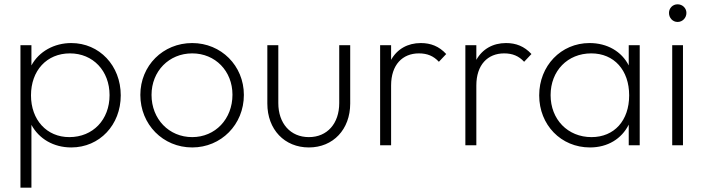

<svg xmlns="http://www.w3.org/2000/svg" viewBox="-20 -675 3270 892"><path d="M311 10C443 10 541 -95 541 -232C541 -370 442 -475 311 -475C232 -475 161 -436 126 -371V-465H75V197H126V-95C161 -30 229 10 311 10ZM124 -232C124 -347 197 -427 305 -427C412 -427 489 -346 489 -233C489 -119 412 -38 302 -38C197 -38 124 -118 124 -232Z M873 10C1007 10 1113 -96 1113 -234C1113 -370 1007 -475 873 -475C737 -475 632 -370 632 -234C632 -97 737 10 873 10ZM684 -234C684 -344 765 -427 873 -427C980 -427 1060 -345 1060 -235C1060 -122 980 -38 873 -38C765 -38 684 -122 684 -234Z M1415 10C1528 10 1607 -74 1607 -194V-465H1556V-196C1556 -101 1500 -38 1415 -38C1329 -38 1273 -102 1273 -196V-465H1222V-194C1222 -73 1302 10 1415 10Z M1746 0H1797V-278C1797 -374 1850 -427 1926 -427C1965 -427 1994 -415 2019 -388L2053 -424C2020 -460 1981 -475 1935 -475C1874 -475 1825 -447 1797 -397V-465H1746Z M2142 0H2193V-278C2193 -374 2246 -427 2322 -427C2361 -427 2390 -415 2415 -388L2449 -424C2416 -460 2377 -475 2331 -475C2270 -475 2221 -447 2193 -397V-465H2142Z M2721 10C2803 10 2868 -30 2901 -96V0H2952V-465H2901V-371C2868 -436 2801 -475 2719 -475C2586 -475 2485 -369 2485 -232C2485 -95 2586 10 2721 10ZM2538 -233C2538 -346 2617 -427 2727 -427C2833 -427 2903 -349 2903 -232C2903 -115 2834 -38 2728 -38C2618 -38 2538 -120 2538 -233Z M3103 0H3153V-465H3103ZM3088 -615C3088 -592 3105 -573 3128 -573C3151 -573 3169 -592 3169 -615C3169 -637 3151 -655 3128 -655C3105 -655 3088 -637 3088 -615Z"/></svg>

Font: MV Cash ExtraLight
Style: Regular
Weight: 200
Designer: Rodrigo Fuenzalida
Foundry: fragTYPE
Version: Version 1.100;Glyphs 3.1.2 (3151)